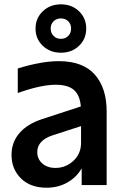

<svg xmlns="http://www.w3.org/2000/svg" viewBox="-20 -854 561 886"><path d="M344.7 -642.6Q311.5 -610.8 261.2 -610.8Q210.9 -610.8 177.5 -642.6Q144 -674.3 144 -722.2Q144 -770 177.5 -802Q210.9 -834 261.2 -834Q311.5 -834 344.7 -802Q377.9 -770 377.9 -722.2Q377.9 -674.3 344.7 -642.6ZM33.2 -139.2Q33.2 -197.8 69.8 -240Q106.4 -282.2 173.8 -304.2L353 -362.8Q348.6 -415.5 320.8 -439.2Q293 -462.9 236.8 -462.9Q168.5 -462.9 62 -424.8V-538.1Q171.4 -571.8 251 -571.8Q362.8 -571.8 417.5 -509.8Q472.2 -447.8 472.2 -339.8V0H356.9V-77.1Q332.5 -35.2 290.3 -11.5Q248 12.2 194.8 12.2Q120.1 12.2 76.7 -30.8Q33.2 -73.7 33.2 -139.2ZM151.9 -151.9Q151.9 -120.6 175 -99.9Q198.2 -79.1 235.8 -79.1Q283.2 -79.1 318.6 -111.8Q354 -144.5 354 -194.8V-272L224.1 -230Q151.9 -206.5 151.9 -151.9ZM261.2 -674.8Q281.2 -674.8 294.7 -688Q308.1 -701.2 308.1 -722.2Q308.1 -742.7 294.9 -755.9Q281.7 -769 261.2 -769Q240.7 -769 227.3 -755.9Q213.9 -742.7 213.9 -722.2Q213.9 -701.7 227.3 -688.2Q240.7 -674.8 261.2 -674.8Z"/></svg>

Font: TASA Explorer SemiBold
Style: Regular
Weight: 600
Designer: Weizhong Zhang
Foundry: Local Remote
Version: Version 1.000;Glyphs 3.1.2 (3151)